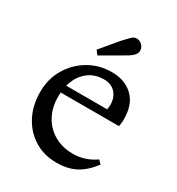

<svg xmlns="http://www.w3.org/2000/svg" viewBox="-179 -853 899 976"><g transform="rotate(30 270.5 -365.5)"><path d="M298 10Q225 10 168.5 -25Q112 -60 80 -121Q48 -182 48 -261Q48 -337 83.5 -397.5Q119 -458 179.5 -494Q240 -530 315 -530Q391 -530 438.5 -485Q486 -440 486 -354Q486 -348 486 -341.5Q486 -335 484 -324L482 -310H140Q139 -297 139 -284Q139 -223 165 -174.5Q191 -126 238.5 -98.5Q286 -71 349 -71Q419 -71 479 -113L499 -94Q457 -39 410.5 -14.5Q364 10 298 10ZM298 -478Q241 -478 201.5 -444.5Q162 -411 147 -354H387Q390 -369 390 -383Q390 -424 365.5 -451Q341 -478 298 -478ZM207 -566 189 -590 271 -688Q282 -700 291.5 -710Q301 -720 311 -730Q325 -743 342.5 -741Q360 -739 372 -725Q385 -710 383.5 -693Q382 -676 367 -663Q356 -653 344.5 -646Q333 -639 319 -631Z"/></g></svg>

Font: Hedvig Letters Serif 12pt
Style: Regular
Weight: 400
Designer: Alexander Örn & Tor Weibull
Foundry: Kanon Foundry
Version: Version 1.000; ttfautohint (v1.8.4.7-5d5b)